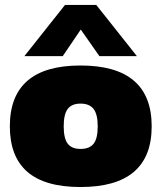

<svg xmlns="http://www.w3.org/2000/svg" viewBox="-20 -750 656 780"><path d="M79.1 -522 244.1 -730H371.1L536.1 -522H383.8L308.1 -629.9L234.9 -522ZM307.1 9.8Q162.1 9.8 91.1 -52Q20 -113.8 20 -236.8Q20 -483.9 307.1 -483.9Q596.2 -483.9 596.2 -236.8Q596.2 9.8 307.1 9.8ZM307.1 -145Q343.8 -145 360.4 -166.3Q377 -187.5 377 -236.8Q377 -285.6 360.1 -307.4Q343.3 -329.1 307.1 -329.1Q271.5 -329.1 255.1 -307.4Q238.8 -285.6 238.8 -236.8Q238.8 -187.5 255.1 -166.3Q271.5 -145 307.1 -145Z"/></svg>

Font: Kanit ExtraBold
Style: Regular
Weight: 800
Designer: Katatrad Team
Foundry: CadsonDemak
Version: Version 1.000;PS 001.000;hotconv 1.0.88;makeotf.lib2.5.64775